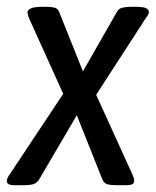

<svg xmlns="http://www.w3.org/2000/svg" viewBox="-31 -545 458 565"><path d="M11 0Q-11 0 -11 -12Q-11 -17 -8 -23Q-5 -29 -1 -34L155 -269L55 -490Q50 -502 50 -508Q50 -525 94 -525H106Q120 -525 129.5 -522.5Q139 -520 143 -510L213 -335L313 -510Q318 -520 329.5 -522.5Q341 -525 355 -525H369Q390 -525 398.5 -521Q407 -517 407 -509Q407 -505 404 -500Q401 -495 397 -490L252 -266L358 -33Q360 -28 362 -23Q364 -18 364 -14Q364 -5 357.5 -2.5Q351 0 339 0H309Q295 0 284.5 -3Q274 -6 269 -20L195 -206L86 -20Q78 -6 67 -3Q56 0 42 0Z"/></svg>

Font: Asap Condensed Condensed Regular
Style: Italic
Weight: 400
Width: 3
Italic angle: -6°
Designer: Pablo Cosgaya
Foundry: Omnibus-Type
Version: Version 3.001; ttfautohint (v1.8.4.7-5d5b)